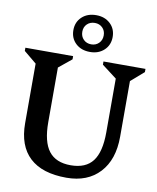

<svg xmlns="http://www.w3.org/2000/svg" viewBox="-102 -1027 919 1121"><g transform="rotate(10 358.0 -466.5)"><path d="M553 -604 465 -671V-690H714V-671L637 -604V-274Q637 -138 565.5 -61Q494 16 369 16Q225 16 151 -53Q77 -122 77 -256V-609L2 -671V-690H285V-671L209 -609V-285Q209 -169 251 -114.5Q293 -60 381 -60Q470 -60 511.5 -114.5Q553 -169 553 -285ZM377 -731Q325 -731 292.5 -761.5Q260 -792 260 -840Q260 -888 292.5 -918.5Q325 -949 377 -949Q428 -949 460.5 -918.5Q493 -888 493 -840Q493 -792 460.5 -761.5Q428 -731 377 -731ZM377 -776Q404 -776 422 -794Q440 -812 440 -840Q440 -868 422 -885.5Q404 -903 377 -903Q349 -903 331 -885.5Q313 -868 313 -840Q313 -812 331 -794Q349 -776 377 -776Z"/></g></svg>

Font: Platypi Medium
Style: Regular
Weight: 500
Designer: David Sargent
Foundry: Bolt Cutter Type
Version: Version 1.200; ttfautohint (v1.8.4.7-5d5b)